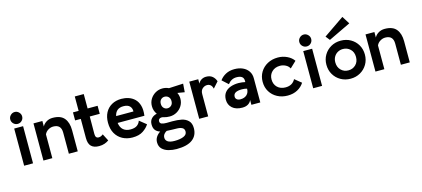

<svg xmlns="http://www.w3.org/2000/svg" viewBox="-73 -1411 5178 2356"><g transform="rotate(-15 2515.5 -233.0)"><path d="M80 0V-472H193V0ZM138 -516Q107 -516 84.5 -538Q62 -560 62 -592Q62 -622 84.5 -644.5Q107 -667 138 -667Q168 -667 190.5 -644.5Q213 -622 213 -592Q213 -560 191 -538Q169 -516 138 -516Z M325 0V-472H438V-402Q453 -433 488 -455Q523 -477 569 -477Q670 -477 715.5 -421.5Q761 -366 761 -269V0H648V-269Q648 -372 548 -372Q514 -372 482.5 -352.5Q451 -333 438 -301V0Z M1032 6Q967 6 933.5 -26.5Q900 -59 900 -131V-375H828V-477H900V-660H1014V-477H1141V-375H1014L1013 -152Q1013 -99 1054 -99Q1071 -99 1085 -105.5Q1099 -112 1111 -122L1157 -33Q1134 -16 1103 -5Q1072 6 1032 6Z M1668 -101Q1643 -59 1591.5 -24.5Q1540 10 1457 10Q1386 10 1330 -20Q1274 -50 1242 -106.5Q1210 -163 1210 -243Q1210 -316 1238.5 -370Q1267 -424 1320 -454Q1373 -484 1444 -484Q1490 -484 1534 -469.5Q1578 -455 1611 -423Q1644 -391 1659 -338.5Q1674 -286 1664 -210H1324Q1332 -151 1366.5 -121.5Q1401 -92 1457 -92Q1511 -92 1540.5 -113Q1570 -134 1582 -170ZM1444 -390Q1348 -390 1328 -296H1548Q1549 -339 1523.5 -364.5Q1498 -390 1444 -390Z M2211 93Q2211 186 2144 236.5Q2077 287 1942 287Q1891 287 1842 274Q1793 261 1761 230Q1729 199 1729 145Q1729 108 1749 77.5Q1769 47 1801 27Q1762 15 1741.5 -11.5Q1721 -38 1721 -84Q1721 -130 1748.5 -158.5Q1776 -187 1817 -195Q1783 -241 1783 -299Q1783 -349 1807.5 -389Q1832 -429 1873 -453Q1914 -477 1963 -477Q2005 -477 2043 -459L2225 -468L2217 -361L2127 -376Q2145 -339 2145 -299Q2145 -249 2120.5 -209Q2096 -169 2054.5 -145Q2013 -121 1963 -121Q1943 -121 1925 -123.5Q1907 -126 1890 -131Q1875 -137 1858 -136Q1842 -135 1831 -125.5Q1820 -116 1820 -99Q1820 -72 1843.5 -63.5Q1867 -55 1905 -55L1974 -56Q2043 -56 2093 -46Q2143 -36 2177 -3Q2211 30 2211 93ZM1963 -225Q1991 -225 2011.5 -244.5Q2032 -264 2032 -299Q2032 -333 2012 -352.5Q1992 -372 1963 -372Q1935 -372 1915.5 -352.5Q1896 -333 1896 -299Q1896 -265 1915.5 -245Q1935 -225 1963 -225ZM1830 113Q1829 145 1856.5 164.5Q1884 184 1944 184Q2013 184 2057.5 165.5Q2102 147 2102 107Q2102 72 2075 58Q2048 44 2003 44L1954 43Q1913 42 1880 40Q1864 47 1847 66.5Q1830 86 1830 113Z M2304 0V-472H2418V-416Q2432 -445 2458.5 -461Q2485 -477 2518 -477Q2567 -477 2597 -452.5Q2627 -428 2641 -387L2573 -311Q2565 -345 2546.5 -360Q2528 -375 2503 -375Q2470 -375 2443.5 -351Q2417 -327 2418 -279V0Z M2852 5Q2771 5 2725.5 -35.5Q2680 -76 2680 -141Q2680 -195 2706.5 -230Q2733 -265 2779 -282Q2825 -299 2883 -299Q2904 -299 2926.5 -296Q2949 -293 2967 -289V-307Q2967 -374 2877 -374Q2810 -374 2766 -316L2690 -385Q2719 -426 2766.5 -451.5Q2814 -477 2877 -477Q2937 -477 2983 -456Q3029 -435 3055 -396Q3081 -357 3080 -303V0H2967V-62Q2957 -33 2927.5 -14Q2898 5 2852 5ZM2856 -100Q2907 -100 2937 -128Q2967 -156 2967 -205Q2938 -214 2903 -214Q2850 -214 2822 -198.5Q2794 -183 2794 -148Q2794 -128 2810 -114Q2826 -100 2856 -100Z M3429 6Q3356 6 3298 -25Q3240 -56 3206.5 -110.5Q3173 -165 3173 -236Q3173 -305 3206 -359.5Q3239 -414 3297 -445.5Q3355 -477 3429 -477Q3492 -477 3546.5 -450.5Q3601 -424 3629 -382L3549 -306Q3533 -338 3499 -355Q3465 -372 3429 -372Q3365 -372 3325.5 -333.5Q3286 -295 3286 -236Q3286 -174 3325.5 -136Q3365 -98 3429 -98Q3517 -98 3554 -169L3638 -101Q3608 -53 3554.5 -23.5Q3501 6 3429 6Z M3752 0V-472H3865V0ZM3810 -516Q3779 -516 3756.5 -538Q3734 -560 3734 -592Q3734 -622 3756.5 -644.5Q3779 -667 3810 -667Q3840 -667 3862.5 -644.5Q3885 -622 3885 -592Q3885 -560 3863 -538Q3841 -516 3810 -516Z M4228 6Q4159 6 4103.5 -25.5Q4048 -57 4015.5 -112Q3983 -167 3983 -236Q3983 -304 4015 -358.5Q4047 -413 4102.5 -445Q4158 -477 4228 -477Q4298 -477 4353.5 -445Q4409 -413 4440.5 -358.5Q4472 -304 4472 -236Q4472 -167 4439.5 -112Q4407 -57 4351.5 -25.5Q4296 6 4228 6ZM4228 -100Q4283 -100 4321 -137Q4359 -174 4359 -236Q4359 -298 4320.5 -334.5Q4282 -371 4228 -371Q4192 -371 4162 -354.5Q4132 -338 4114 -307.5Q4096 -277 4096 -236Q4096 -176 4133.5 -138Q4171 -100 4228 -100ZM4104 -520 4062 -573 4324 -753 4386 -655Z M4543 0V-472H4656V-402Q4671 -433 4706 -455Q4741 -477 4787 -477Q4888 -477 4933.5 -421.5Q4979 -366 4979 -269V0H4866V-269Q4866 -372 4766 -372Q4732 -372 4700.5 -352.5Q4669 -333 4656 -301V0Z"/></g></svg>

Font: Lil Grotesk Bold
Style: Regular
Weight: 700
Designer: Bastien Sozeau
Foundry: NBR — Bastien Sozeau
Version: Version 4.002; ttfautohint (v1.8.4.7-5d5b)